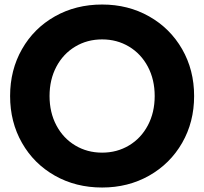

<svg xmlns="http://www.w3.org/2000/svg" viewBox="-20 -811 898 844"><path d="M24.4 -388.9Q24.4 -503.3 76.7 -595Q128.9 -686.7 221.1 -738.9Q313.3 -791.1 428.9 -791.1Q543.3 -791.1 635.6 -738.9Q727.8 -686.7 780.6 -595Q833.3 -503.3 833.3 -388.9Q833.3 -274.4 780.6 -182.8Q727.8 -91.1 635.6 -38.9Q543.3 13.3 428.9 13.3Q313.3 13.3 221.1 -38.9Q128.9 -91.1 76.7 -182.8Q24.4 -274.4 24.4 -388.9ZM660 -388.9Q660 -461.1 630 -517.8Q600 -574.4 547.2 -606.1Q494.4 -637.8 428.9 -637.8Q363.3 -637.8 310.6 -606.1Q257.8 -574.4 227.8 -517.8Q197.8 -461.1 197.8 -388.9Q197.8 -316.7 227.8 -260Q257.8 -203.3 310.6 -171.7Q363.3 -140 428.9 -140Q494.4 -140 547.2 -171.7Q600 -203.3 630 -260Q660 -316.7 660 -388.9Z"/></svg>

Font: Paperlogy 8 ExtraBold
Style: Regular
Weight: 800
Designer: redesigned by Lee Juim, glyphs from Gmarket Sans & Montserrat
Foundry: PT&
Version: Version 1.001